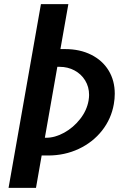

<svg xmlns="http://www.w3.org/2000/svg" viewBox="-20 -747 640 931"><path d="M178.5 -727H311.5L273 -509H295.5Q367.5 -509 422.2 -481.5Q477 -454 506.8 -405Q536.5 -356 536.5 -292.5Q536.5 -268 532 -242.5Q519.5 -170.5 474.8 -113.8Q430 -57 361.8 -25Q293.5 7 213 7H182L154.5 164H21.5ZM203.5 -79Q246.5 -79 291 -103.5Q335.5 -128 368.2 -169.5Q401 -211 409.5 -259.5Q412 -275.5 412 -286.5Q412 -325.5 393 -356.8Q374 -388 341.2 -405.5Q308.5 -423 269 -423H258L197.5 -79Z"/></svg>

Font: JuliaMono BoldItalic
Style: Regular
Weight: 700
Italic angle: -9°
Monospace: yes
Designer: cormullion
Foundry: corm
Version: Version 0.049; ttfautohint (v1.8.4)